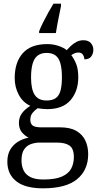

<svg xmlns="http://www.w3.org/2000/svg" viewBox="-20 -786 538 1045"><path d="M214 239Q117 239 68.5 200.5Q20 162 20 94Q20 55 36 28Q52 1 78.5 -15Q105 -31 136 -37Q116 -46 99.5 -65.5Q83 -85 83 -117Q83 -147 99 -169Q115 -191 145 -210Q105 -228 82.5 -269.5Q60 -311 60 -361Q60 -447 104 -496.5Q148 -546 237 -546Q270 -546 299 -536Q328 -526 343 -513Q352 -523 365 -535.5Q378 -548 395.5 -557.5Q413 -567 434 -567Q461 -567 474.5 -551.5Q488 -536 488 -515Q488 -494 476.5 -478.5Q465 -463 439 -463Q439 -476 431.5 -488Q424 -500 407 -500Q395 -500 386 -496Q377 -492 368 -486Q384 -465 395 -437Q406 -409 406 -365Q406 -290 364 -241Q322 -192 237 -192Q225 -192 210 -193.5Q195 -195 185 -197Q170 -187 157.5 -172Q145 -157 145 -134Q145 -113 157.5 -103Q170 -93 204 -93H306Q362 -93 395.5 -73.5Q429 -54 444.5 -21Q460 12 460 53Q460 139 400 189Q340 239 214 239ZM216 191Q281 191 317 175Q353 159 367.5 131.5Q382 104 382 69Q382 23 358.5 6.5Q335 -10 289 -10H197Q172 -10 149 -2Q126 6 111.5 27Q97 48 97 87Q97 117 108 140.5Q119 164 145 177.5Q171 191 216 191ZM234 -239Q265 -239 283.5 -252Q302 -265 309.5 -293.5Q317 -322 317 -365Q317 -410 309 -440Q301 -470 282.5 -484Q264 -498 233 -498Q204 -498 185 -483.5Q166 -469 157.5 -439Q149 -409 149 -364Q149 -300 169 -269.5Q189 -239 234 -239ZM193 -616Q201 -637 214.5 -664Q228 -691 243 -718Q258 -745 271 -766H312V-753Q308 -731 302.5 -706Q297 -681 292.5 -655.5Q288 -630 284 -606H193Z"/></svg>

Font: Noto Serif Khmer SemiCondensed
Style: Regular
Weight: 400
Width: 4
Designer: Danh Hong and the Monotype Design Team
Foundry: Monotype Imaging Inc.
Version: Version 2.004